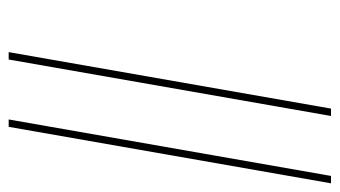

<svg xmlns="http://www.w3.org/2000/svg" viewBox="-190 -592 782 442"><g transform="rotate(90 201.0 -371.0)"><path d="M247 -742 117 0H100L230 -742ZM402 -742 272 0H255L385 -742Z"/></g></svg>

Font: Poppins Thin
Style: Italic
Weight: 250
Italic angle: -10°
Designer: Ninad Kale (Devanagari), Jonny Pinhorn (Latin)
Foundry: Indian Type Foundry
Version: Version 3.200;PS 1.000;hotconv 16.6.54;makeotf.lib2.5.65590